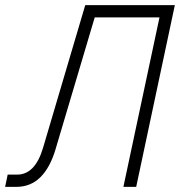

<svg xmlns="http://www.w3.org/2000/svg" viewBox="-32 -730 703 750"><path d="M-12 0 -2 -48H35Q105 -48 136 -152L301 -710H651L500 0H450L591 -662H338L185 -147Q164 -76 126 -38Q88 0 31 0Z"/></svg>

Font: Geist Mono ExtraLight
Style: Italic
Weight: 200
Italic angle: -12°
Monospace: yes
Designer: Basement.studio, Andrés Briganti, Mateo Zaragoza
Foundry: Basement.studio, Vercel, Andrés Briganti, Guido Ferreyra, Mateo Zaragoza
Version: Version 1.500; ttfautohint (v1.8.4.7-5d5b)